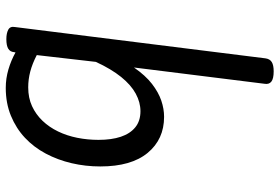

<svg xmlns="http://www.w3.org/2000/svg" viewBox="-168 -762 947 650"><g transform="rotate(90 305.0 -436.5)"><path d="M112 15Q92 15 80 8.5Q68 2 71 -14L177 -862Q179 -877 189.5 -883.5Q200 -890 221 -890Q246 -890 256 -882Q266 -874 263 -858L208 -417Q235 -456 263.5 -478Q292 -500 320 -509.5Q348 -519 375 -519Q451 -519 497 -463.5Q543 -408 543 -303Q543 -253 532 -206Q521 -159 499.5 -118.5Q478 -78 446 -48Q414 -18 371.5 -0.5Q329 17 277 17Q245 17 214.5 8Q184 -1 157 -16L156 -11Q155 2 144.5 8.5Q134 15 112 15ZM166 -88Q195 -73 221.5 -66Q248 -59 275 -59Q311 -59 339 -72Q367 -85 388.5 -107.5Q410 -130 424.5 -160Q439 -190 446 -225Q453 -260 453 -297Q453 -341 442.5 -372.5Q432 -404 410.5 -421.5Q389 -439 356 -439Q326 -439 296.5 -423Q267 -407 240 -373.5Q213 -340 189 -288Z"/></g></svg>

Font: Playwrite GB J
Style: Italic
Weight: 400
Italic angle: -7.01216°
Designer: Veronika Burian, José Scaglione
Foundry: TypeTogether
Version: Version 1.002